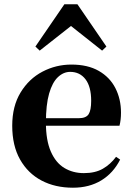

<svg xmlns="http://www.w3.org/2000/svg" viewBox="-20 -858 619 895"><path d="M320 17Q237 17 173.5 -16.5Q110 -50 73.5 -114.5Q37 -179 37 -272Q37 -363 76 -427Q115 -491 178 -524Q241 -557 313 -557Q389 -557 440.5 -527.5Q492 -498 518 -447Q544 -396 544 -333Q544 -299 537 -272H101V-307H347Q381 -307 393 -325.5Q405 -344 405 -388Q405 -454 378.5 -488.5Q352 -523 307 -523Q276 -523 250 -498.5Q224 -474 209 -422Q194 -370 194 -286Q194 -204 217 -151.5Q240 -99 280 -75Q320 -51 371 -51Q424 -51 459.5 -71.5Q495 -92 521 -127L540 -114Q508 -51 452 -17Q396 17 320 17ZM456 -622 269 -770H353L165 -622L145 -641L280 -838H341L476 -641Z"/></svg>

Font: Noto Serif TC ExtraBold
Style: Regular
Weight: 800
Designer: Ryoko NISHIZUKA 西塚涼子 (kana & ideographs); Frank Grießhammer (Latin, Greek & Cyrillic); Wenlong ZHANG 张文龙 (bopomofo); San
Foundry: Adobe
Version: Version 2.002-H1;hotconv 1.1.0;makeotfexe 2.6.0